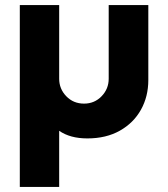

<svg xmlns="http://www.w3.org/2000/svg" viewBox="-20 -533 661 756"><path d="M58 203V-513H213V-223Q213 -183 241 -154Q269 -125 311 -125Q352 -125 380 -154Q408 -183 408 -223V-513H564V-218Q564 -153 535 -101Q506 -49 452 -18.5Q398 12 324 12Q256 12 213 -18V203Z"/></svg>

Font: MuseoModerno
Style: Bold
Weight: 700
Designer: Pablo Cosgaya, Héctor Gatti, Marcela Romero, and the Authors of The MuseoModerno Project.
Foundry: Omnibus-Type Team
Version: Version 1.001